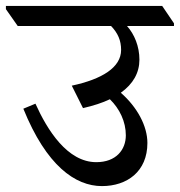

<svg xmlns="http://www.w3.org/2000/svg" viewBox="-60 -643 609 650"><path d="M285 -13C370 -13 439 -62 439 -159C439 -216 405 -280 349 -329C391 -359 412 -397 412 -441C412 -486 395 -527 370 -555H529V-564L489 -623H-40V-612L0 -555H316C339 -531 350 -506 350 -474C350 -415 286 -375 183 -353L221 -277C256 -285 287 -295 312 -307C345 -275 366 -231 366 -185C366 -136 333 -94 266 -94C168 -94 100 -203 60 -292L19 -275C97 -82 195 -13 285 -13Z"/></svg>

Font: Noto Serif Devanagari
Style: Regular
Weight: 400
Designer: Universal Thirst, Indian Type Foundry and the Monotype Design Team
Foundry: Monotype Imaging Inc.
Version: Version 2.004